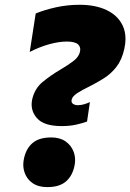

<svg xmlns="http://www.w3.org/2000/svg" viewBox="-20 -769 546 804"><path d="M238 -241Q164 -241 135 -274Q112.5 -299.5 112.5 -331.5Q112.5 -341 114.5 -351.5Q124.5 -397.5 158.2 -425.5Q192 -453.5 234.5 -478.5Q265 -496.5 287.5 -513.5Q310 -530.5 315 -552.5Q316 -557 316 -561.5Q316 -575 306.5 -583.5Q293.5 -595 259.5 -595Q227 -595 186.2 -583.8Q145.5 -572.5 104.5 -551.5L129.5 -712.5Q165.5 -727.5 213.5 -738.2Q261.5 -749 313 -749Q379.5 -749 426 -727Q472.5 -705 493 -663.5Q505.5 -638 505.5 -606Q505.5 -586.5 500.5 -564Q490 -517.5 467.2 -488.5Q444.5 -459.5 414.5 -440.8Q384.5 -422 353.5 -406.5Q324 -392.5 303.5 -379Q283 -365.5 280 -351.5Q279.5 -349 279.5 -346.5Q279.5 -338.5 286 -334Q294 -328.5 306 -328.5Q318 -328.5 331.5 -332.2Q345 -336 356.5 -341.5L344.5 -260Q325.5 -253 298.8 -247Q272 -241 238 -241ZM178 14.5Q140 14.5 116 -2.5Q92 -19.5 83 -46.5Q77.5 -62.5 77.5 -79.5Q77.5 -91 80 -103Q88.5 -146 116 -169.8Q143.5 -193.5 195 -193.5Q231 -193.5 254.8 -176.8Q278.5 -160 288.5 -133Q294.5 -116.5 294.5 -98.5Q294.5 -87 292 -75Q283.5 -33 256.2 -9.2Q229 14.5 178 14.5Z"/></svg>

Font: Heraclito ExtraBold
Style: Italic
Weight: 800
Italic angle: -12°
Designer: Kostas Bartsokas (font) & Cristiano Sobral (main changes)
Foundry: Kostas Bartsokas (font) & Cristiano Sobral (main changes)
Version: Version 1.00;July 8, 2020;FontCreator 13.0.0.2655 64-bit